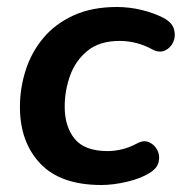

<svg xmlns="http://www.w3.org/2000/svg" viewBox="-20 -519 520 549"><path d="M270 10Q153 10 95 -51.5Q37 -113 37 -213Q37 -267 53.5 -318.5Q70 -370 104 -410.5Q138 -451 190.5 -475Q243 -499 314 -499Q350 -499 385 -490.5Q420 -482 447 -468Q472 -455 477.5 -435.5Q483 -416 475.5 -399Q468 -382 451.5 -374.5Q435 -367 415 -378Q371 -402 322 -402Q265 -402 230.5 -374Q196 -346 180.5 -303Q165 -260 165 -214Q165 -157 193.5 -122Q222 -87 288 -87Q307 -87 328.5 -92Q350 -97 374 -110Q392 -119 407 -112Q422 -105 430 -89.5Q438 -74 433.5 -55.5Q429 -37 407 -24Q381 -8 342 1Q303 10 270 10Z"/></svg>

Font: Nunito
Style: Bold Italic
Weight: 700
Italic angle: -9°
Designer: Vernon Adams
Foundry: Vernon Adams
Version: Version 3.601; ttfautohint (v1.8.2.53-6de2)